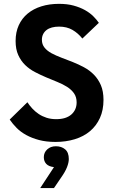

<svg xmlns="http://www.w3.org/2000/svg" viewBox="-20 -730 586 999"><path d="M268.8 8.5Q323 8.5 369.1 -5.6Q415.3 -19.8 448.3 -47.5Q481.3 -75.3 499.9 -116.1Q518.5 -157 518.5 -210.3Q518.5 -255 504.8 -286.9Q491 -318.8 468.4 -341.6Q445.8 -364.5 417.1 -379.9Q388.5 -395.3 358.3 -407.3Q328 -419.3 299.4 -430Q270.8 -440.8 248.1 -453Q225.5 -465.2 211.8 -482.1Q198 -499 198 -523Q198 -539.2 204.3 -552Q210.5 -564.7 222.1 -573.7Q233.8 -582.7 250.3 -587.1Q266.8 -591.5 287.3 -591.5Q327.5 -591.5 356.7 -574.6Q386 -557.7 408.5 -529.5L494.3 -611.2Q482.8 -628.2 465.1 -645.7Q447.5 -663.2 422 -677.5Q396.5 -691.7 363.1 -700.9Q329.8 -710 287 -710Q237 -710 195.5 -697.1Q154 -684.2 124 -659.4Q94 -634.5 77.6 -598.6Q61.2 -562.7 61.2 -516.5Q61.2 -473.7 75 -443.5Q88.7 -413.2 111 -391.6Q133.2 -370 161.9 -355.1Q190.5 -340.2 220 -327.7Q249.5 -315.2 278.1 -303.7Q306.7 -292.2 329 -278.1Q351.2 -264 365 -244.6Q378.7 -225.2 378.7 -197.3Q378.7 -177.5 371.6 -161.6Q364.5 -145.8 351 -134Q337.5 -122.3 317.9 -116.1Q298.2 -110 272.5 -110Q244.8 -110 222.3 -117.3Q199.8 -124.5 181.5 -136.8Q163.3 -149 148.4 -165Q133.5 -181 122.5 -198L30.5 -108Q45.7 -85.5 66.5 -64.5Q87.2 -43.5 116.6 -27.4Q146 -11.3 183.5 -1.4Q221 8.5 268.8 8.5ZM260.8 139.5 189.3 248.5H260.8L297 195.3Q319.3 164 328.6 139.9Q338 115.8 338 97.5Q338 63.2 319 47.1Q300 31 270.8 31Q243.5 31 225.8 47.2Q208 63.5 208 88Q208 109.3 220.9 122.9Q233.8 136.5 260.8 139.5Z"/></svg>

Font: Tilda Sans VF
Style: Regular
Weight: 400
Designer: ParaType Ltd
Foundry: ParaType Ltd
Version: Version 1.010